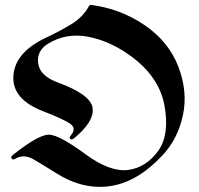

<svg xmlns="http://www.w3.org/2000/svg" viewBox="-20 -736 794 766"><path d="M29.8 -116.7Q136.7 -201.7 177.7 -198.7Q218.8 -195.8 319.8 -121.6Q419.4 -48.3 491.7 -58.1Q564 -67.9 612.3 -135.7Q657.2 -199.7 636 -315.7Q614.7 -431.6 497.6 -515.6Q415 -574.2 329.1 -589.8Q243.2 -605.5 171.4 -561.5Q126 -533.7 132.3 -483.6Q138.7 -433.6 210 -407.2Q343.3 -358.4 349.6 -304.4Q356 -250.5 275.9 -184.6Q266.6 -176.8 260.7 -181.9Q254.9 -187 261.7 -194.8Q286.1 -222.7 261.7 -241Q237.3 -259.3 153.8 -291.5Q30.3 -338.4 33.2 -429Q36.1 -519.5 148.9 -578.6Q219.7 -611.8 265.6 -640.1Q311.5 -668.5 335.4 -712.4Q337.9 -716.8 343.8 -716.3Q460.9 -701.2 556.9 -635.7Q652.8 -570.3 691.4 -470.7Q730 -369.6 709.7 -275.9Q689.5 -182.1 629.9 -118.2Q530.3 -10.3 420.9 6.3Q311.5 22.9 203.1 -45.9Q154.8 -76.2 114.5 -99.9Q74.2 -123.5 39.1 -101.6Q31.7 -97.2 26.6 -103.3Q21.5 -109.4 29.8 -116.7Z"/></svg>

Font: Bertholdr Mainzer Fraktur
Style: Regular
Weight: 400
Designer: Peter Wiegel, original typeface by Carl Albert Fahrenwaldt 1901
Foundry: Peter Wiegel
Version: Version 1.000 2010 initial release